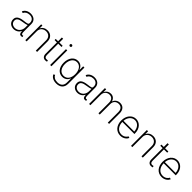

<svg xmlns="http://www.w3.org/2000/svg" viewBox="457 -2596 4680 4680"><g transform="rotate(45 2797.5 -256.0)"><path d="M218.8 12.2C306.6 12.2 369.1 -36.1 398.4 -97.2H402.3C403.3 -24.4 427.2 4.4 471.2 4.4C489.7 4.4 502.4 1 514.2 -3.4L506.3 -40.5C496.1 -36.6 492.2 -35.6 481 -35.6C454.1 -35.6 442.4 -61 442.4 -112.3V-380.9C442.4 -499.5 354.5 -553.2 256.3 -553.2C171.4 -553.2 92.3 -515.1 61 -436.5L103.5 -421.4C124.5 -475.1 179.7 -512.7 257.3 -512.7C344.7 -512.7 397.9 -462.9 397.9 -383.8C397.9 -352.5 397.9 -337.9 371.6 -326.7C344.2 -316.9 303.2 -312.5 253.9 -306.6C108.4 -289.1 45.4 -241.2 45.4 -149.9C45.4 -46.4 124.5 12.2 218.8 12.2ZM224.1 -28.8C147.9 -28.8 89.8 -75.2 89.8 -148.4C89.8 -215.8 139.2 -252.9 258.3 -267.6C311.5 -274.9 364.7 -284.7 397.9 -299.8V-221.2C397.9 -110.8 325.2 -28.8 224.1 -28.8Z M660.6 -353C660.6 -448.2 731.4 -512.2 825.2 -512.2C916.5 -512.2 978 -451.2 978 -357.4V0H1022.5V-359.9C1022.5 -480.5 945.3 -553.2 834 -553.2C757.8 -553.2 690.9 -519.5 659.7 -445.3V-545.9H616.7V0H660.6Z M1200.2 -675.8V-545.9H1119.1V-505.9H1200.2V-114.3C1200.2 -34.2 1248.5 15.6 1328.6 3.9C1339.8 2.9 1352.5 1 1362.3 -2.4L1353 -41.5C1344.2 -39.6 1334 -37.6 1326.7 -36.6C1273.9 -26.9 1244.6 -57.1 1244.6 -116.7V-505.9H1357.4V-545.9H1244.6V-675.8Z M1472.2 0H1516.1V-545.9H1472.2ZM1493.7 -658.7C1513.7 -658.7 1529.8 -674.3 1529.8 -693.4C1529.8 -712.4 1513.7 -728 1493.7 -728C1474.1 -728 1458 -712.4 1458 -693.4C1458 -674.3 1474.1 -658.7 1493.7 -658.7Z M1893.6 215.8C2021.5 215.8 2107.9 148.9 2107.9 12.7V-545.9H2064.5V-423.8H2060.1C2033.7 -494.1 1977.5 -553.2 1883.8 -553.2C1752 -553.2 1665.5 -437 1665.5 -272.9C1665.5 -108.4 1754.4 -2.9 1883.3 -2.9C1972.2 -2.9 2033.7 -53.2 2059.1 -124.5H2064V10.7C2064 122.1 1998 175.3 1893.6 175.3C1806.6 175.3 1751.5 138.2 1727.5 84.5L1689.5 106C1719.2 174.3 1792 215.8 1893.6 215.8ZM1888.2 -43.9C1776.9 -43.9 1710.4 -137.2 1710.4 -273.4C1710.4 -408.2 1775.9 -512.2 1888.2 -512.2C1998.5 -512.2 2064 -410.2 2064 -273.4C2064 -131.3 1996.6 -43.9 1888.2 -43.9Z M2417 12.2C2504.9 12.2 2567.4 -36.1 2596.7 -97.2H2600.6C2601.6 -24.4 2625.5 4.4 2669.4 4.4C2688 4.4 2700.7 1 2712.4 -3.4L2704.6 -40.5C2694.3 -36.6 2690.4 -35.6 2679.2 -35.6C2652.3 -35.6 2640.6 -61 2640.6 -112.3V-380.9C2640.6 -499.5 2552.7 -553.2 2454.6 -553.2C2369.6 -553.2 2290.5 -515.1 2259.3 -436.5L2301.8 -421.4C2322.8 -475.1 2377.9 -512.7 2455.6 -512.7C2543 -512.7 2596.2 -462.9 2596.2 -383.8C2596.2 -352.5 2596.2 -337.9 2569.8 -326.7C2542.5 -316.9 2501.5 -312.5 2452.1 -306.6C2306.6 -289.1 2243.7 -241.2 2243.7 -149.9C2243.7 -46.4 2322.8 12.2 2417 12.2ZM2422.4 -28.8C2346.2 -28.8 2288.1 -75.2 2288.1 -148.4C2288.1 -215.8 2337.4 -252.9 2456.5 -267.6C2509.8 -274.9 2563 -284.7 2596.2 -299.8V-221.2C2596.2 -110.8 2523.4 -28.8 2422.4 -28.8Z M2814.9 0H2858.9V-358.9C2858.9 -451.7 2925.3 -512.7 3007.8 -512.7C3085.4 -512.7 3137.2 -459.5 3137.2 -369.1V0H3181.6V-362.8C3181.6 -456.1 3243.7 -512.7 3327.1 -512.7C3405.3 -512.7 3459.5 -462.4 3459.5 -366.2V0H3503.9V-366.7C3503.9 -486.3 3435.5 -554.2 3335.9 -554.2C3256.3 -554.2 3190.4 -509.8 3165.5 -434.1C3146.5 -509.3 3091.3 -554.2 3017.6 -554.2C2952.6 -554.2 2886.2 -520 2858.4 -443.8V-545.9H2814.9Z M3897 11.7C4005.4 11.7 4071.3 -51.8 4096.2 -106.9L4055.7 -123C4035.2 -82.5 3985.8 -29.3 3897 -29.3C3773.9 -29.3 3700.2 -128.9 3698.2 -262.7H4114.3V-283.2C4114.3 -452.6 4009.8 -553.2 3886.2 -553.2C3750.5 -553.2 3653.3 -433.1 3653.3 -270.5C3653.3 -107.4 3749 11.7 3897 11.7ZM3698.7 -302.2C3705.1 -420.4 3783.2 -512.2 3886.2 -512.2C3992.2 -512.2 4063.5 -421.4 4069.3 -302.2Z M4304.2 -353C4304.2 -448.2 4375 -512.2 4468.8 -512.2C4560.1 -512.2 4621.6 -451.2 4621.6 -357.4V0H4666V-359.9C4666 -480.5 4588.9 -553.2 4477.5 -553.2C4401.4 -553.2 4334.5 -519.5 4303.2 -445.3V-545.9H4260.3V0H4304.2Z M4843.8 -675.8V-545.9H4762.7V-505.9H4843.8V-114.3C4843.8 -34.2 4892.1 15.6 4972.2 3.9C4983.4 2.9 4996.1 1 5005.9 -2.4L4996.6 -41.5C4987.8 -39.6 4977.5 -37.6 4970.2 -36.6C4917.5 -26.9 4888.2 -57.1 4888.2 -116.7V-505.9H5001V-545.9H4888.2V-675.8Z M5321.8 11.7C5430.2 11.7 5496.1 -51.8 5521 -106.9L5480.5 -123C5460 -82.5 5410.6 -29.3 5321.8 -29.3C5198.7 -29.3 5125 -128.9 5123 -262.7H5539.1V-283.2C5539.1 -452.6 5434.6 -553.2 5311 -553.2C5175.3 -553.2 5078.1 -433.1 5078.1 -270.5C5078.1 -107.4 5173.8 11.7 5321.8 11.7ZM5123.5 -302.2C5129.9 -420.4 5208 -512.2 5311 -512.2C5417 -512.2 5488.3 -421.4 5494.1 -302.2Z"/></g></svg>

Font: Raveo ExtraLight
Style: Regular
Weight: 200
Designer: Jakub Foglar, Rasmus Andersson (Inter)
Foundry: Jakubfoglar.com
Version: Version 1.100;Glyphs 3.2.3 (3260)